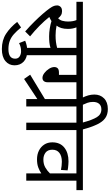

<svg xmlns="http://www.w3.org/2000/svg" viewBox="432 -1368 1204 2109"><g transform="rotate(90 1034.5 -314.0)"><path d="M587 -551V0H506V-266Q477 -257 448 -254Q419 -251 380 -251Q338 -251 291.5 -258.5Q245 -266 212 -277Q192 -264 167 -253Q208 -201 263.5 -146Q319 -91 380 -42L326 12Q270 -37 220.5 -87Q171 -137 133 -181Q95 -225 73 -256Q51 -287 45.5 -305Q40 -323 40 -340Q40 -359 55 -376Q70 -393 104 -393Q129 -393 147.5 -381.5Q166 -370 181 -350Q202 -369 209.5 -398.5Q217 -428 217 -458Q217 -488 212.5 -512Q208 -536 201 -551H0V-622H691V-551ZM369 -322Q408 -322 440 -326Q472 -330 506 -339V-551H281Q288 -534 293 -511Q298 -488 298 -458Q298 -416 288.5 -385Q279 -354 262 -333Q314 -322 369 -322Z M428 12Q482 -11 540 -11Q615 -11 656.5 27.5Q698 66 698 129Q698 190 651.5 229Q605 268 519 268Q422 268 351.5 222Q281 176 221 100L282 57Q321 105 356 136Q391 167 430.5 181.5Q470 196 519 196Q625 196 625 122Q625 89 600.5 73Q576 57 545 57Q518 57 496.5 62.5Q475 68 454 79Z M848 24 801 -43 1069 -205V-551H884V-234Q884 -208 871.5 -193Q859 -178 836 -178Q810 -178 782.5 -199Q755 -220 736 -250Q717 -280 717 -308Q717 -331 730.5 -345Q744 -359 778 -359H803V-551H676V-622H1254V-551H1150V0H1069V-122Z M1054 -615Q1037 -650 1028 -682Q1019 -714 1019 -748Q1019 -813 1061 -854.5Q1103 -896 1178 -896Q1238 -896 1278 -867.5Q1318 -839 1347 -778.5Q1376 -718 1402 -622H1512V-551H1409V0H1328V-551H1239V-622H1326Q1298 -726 1267.5 -775.5Q1237 -825 1182 -825Q1142 -825 1121 -800.5Q1100 -776 1100 -733Q1100 -699 1110 -671.5Q1120 -644 1134 -615Z M2069 -551H1965V0H1885V-165Q1859 -147 1821.5 -132.5Q1784 -118 1731 -118Q1677 -118 1635 -139Q1593 -160 1568.5 -197.5Q1544 -235 1544 -286Q1544 -372 1601.5 -418Q1659 -464 1753 -464Q1766 -464 1785.5 -462.5Q1805 -461 1823.5 -459Q1842 -457 1852 -454L1847 -381Q1828 -385 1804 -388Q1780 -391 1757 -391Q1695 -391 1660 -364Q1625 -337 1625 -287Q1625 -236 1656.5 -212Q1688 -188 1733 -188Q1785 -188 1822.5 -210.5Q1860 -233 1885 -260V-551H1498V-622H2069Z"/></g></svg>

Font: Noto Sans
Style: Italic
Weight: 400
Italic angle: -12°
Designer: Monotype Design Team
Foundry: Monotype Imaging Inc.
Version: Version 2.013; ttfautohint (v1.8.4.7-5d5b)